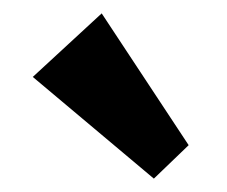

<svg xmlns="http://www.w3.org/2000/svg" viewBox="-20 -872 339 287"><path d="M210 -605 29 -757 132 -852 262 -655Z"/></svg>

Font: Francois One
Style: Regular
Weight: 400
Designer: Vernon Adams
Foundry: Vernon Adams
Version: Version 2.000